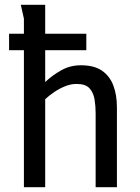

<svg xmlns="http://www.w3.org/2000/svg" viewBox="-20 -783 587 803"><path d="M169 -763V-440Q200 -469 237 -489.5Q274 -510 318 -510Q374 -510 406.5 -487.5Q439 -465 454 -425.5Q469 -386 469 -334V0H380V-309Q380 -339 375.5 -367Q371 -395 354.5 -413.5Q338 -432 300 -432Q277 -432 253 -422.5Q229 -413 207.5 -398.5Q186 -384 169 -368V0H80V-705L67 -763ZM18 -642H341V-573H18Z"/></svg>

Font: Rosario Medium
Style: Regular
Weight: 500
Version: Version 1.201